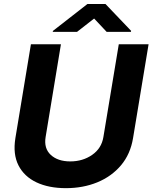

<svg xmlns="http://www.w3.org/2000/svg" viewBox="-20 -954 781 984"><path d="M588.8 -727.3H741.5L661.9 -246.4Q648.4 -164.1 600 -106.7Q551.5 -49.4 478.5 -19.5Q405.5 10.3 317.8 10.3Q229.8 10.3 166.7 -19.5Q103.7 -49.4 74.6 -106.7Q45.5 -164.1 58.9 -246.4L138.5 -727.3H292.3L213.8 -251.8Q204.2 -193.5 240.2 -160.2Q276.3 -126.8 340.2 -126.8Q404.1 -126.8 452.2 -160.2Q500.4 -193.5 509.9 -251.8ZM374.9 -790.8 462.4 -859 526.5 -790.8H650.8L652.1 -795.8L520.5 -933.6H428.2L251.5 -795.8L250.2 -790.8Z"/></svg>

Font: Inter UI
Style: Bold Italic
Weight: 700
Italic angle: 9.39999°
Designer: Rasmus Andersson
Foundry: rsms
Version: 3.2;8d6f07862